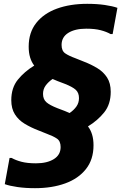

<svg xmlns="http://www.w3.org/2000/svg" viewBox="-20 -752 651 1004"><path d="M30 74H41Q62 86 92.5 94Q123 102 168 102Q226 102 261.5 80Q297 58 297 17Q297 -14 278 -27Q259 -40 226 -52L181 -70Q142 -85 109.5 -104.5Q77 -124 58 -154Q39 -184 39 -228Q39 -293 73.5 -335.5Q108 -378 159 -409Q145 -427 137.5 -451.5Q130 -476 130 -508Q130 -582 169.5 -632Q209 -682 278 -707Q347 -732 436 -732Q487 -732 528 -726Q569 -720 594 -711L569 -574H558Q537 -586 506.5 -594Q476 -602 431 -602Q372 -602 337 -580Q302 -558 302 -517Q302 -486 321 -473Q340 -460 373 -448L418 -430Q457 -415 489 -395.5Q521 -376 540 -346.5Q559 -317 559 -272Q559 -207 525 -164.5Q491 -122 440 -91Q454 -73 461.5 -48.5Q469 -24 469 8Q469 82 429.5 132Q390 182 321 207Q252 232 163 232Q112 232 71 226Q30 220 5 211ZM318 -172Q332 -166 344 -161Q366 -176 379.5 -195Q393 -214 393 -239Q393 -267 376 -282.5Q359 -298 318 -314L281 -328Q267 -334 255 -339Q233 -324 219 -305Q205 -286 205 -261Q205 -233 222.5 -217.5Q240 -202 281 -186Z"/></svg>

Font: Kufam
Style: Bold Italic
Weight: 700
Italic angle: -11°
Designer: Artur Schmal
Foundry: Original Type
Version: Version 1.301; ttfautohint (v1.8.3)